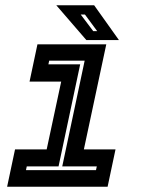

<svg xmlns="http://www.w3.org/2000/svg" viewBox="-20 -708 550 728"><path d="M7 0 37 -141.5H157L212 -398.5H92L122 -540H383L298 -141.5H418L388 0ZM78.5 -63H344L347 -77H216L301 -478H166.5L163.5 -464H284L202 -77H81.5ZM431 -556H307.5L193.5 -688H337ZM348.5 -590 302 -653H286L333.5 -590Z"/></svg>

Font: Tourney Expanded Regular
Style: Bold Italic
Weight: 700
Width: 7
Italic angle: -12°
Designer: Tyler Finck
Foundry: Etcetera Type Co
Version: Version 1.010; ttfautohint (v1.8.3)